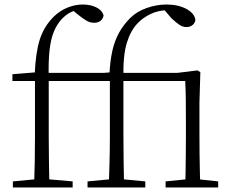

<svg xmlns="http://www.w3.org/2000/svg" viewBox="-20 -831 1033 851"><path d="M37 0V-27L154 -38H176L302 -27V0ZM131 0Q133 -56 134 -113Q135 -170 135 -226V-472H35V-502L158 -512L134 -500V-504Q138 -599 156.5 -656.5Q175 -714 218 -757Q246 -784 279.5 -797.5Q313 -811 347 -811Q381 -811 406.5 -798.5Q432 -786 439 -764Q438 -750 427 -740Q416 -730 397 -730Q380 -730 364 -739Q348 -748 326 -766L299 -788V-798H338V-789Q314 -787 294 -777Q274 -767 256 -749Q233 -725 219 -691.5Q205 -658 199.5 -607.5Q194 -557 196 -482V-226Q196 -170 197 -113Q198 -56 199 0ZM166 -472V-508H477V-472ZM368 0V-27L485 -38H508L624 -27V0ZM462 0Q464 -56 465.5 -113Q467 -170 467 -226V-472H367V-502L489 -512L465 -500Q468 -563 478.5 -608Q489 -653 508.5 -687.5Q528 -722 557 -751Q586 -780 630 -795.5Q674 -811 718 -811Q770 -811 806 -791.5Q842 -772 846 -743Q845 -730 834 -720.5Q823 -711 806 -711Q790 -711 774.5 -721.5Q759 -732 739 -751L706 -790V-797H723V-786Q681 -785 647.5 -769Q614 -753 589 -727Q558 -694 541.5 -639Q525 -584 527 -484V-226Q527 -170 528 -113Q529 -56 530 0ZM714 0V-27L823 -38H844L947 -27V0ZM801 0Q802 -24 802.5 -64.5Q803 -105 803.5 -149Q804 -193 804 -226V-285Q804 -342 803.5 -386.5Q803 -431 801 -472H497V-508H766L855 -519L868 -511L864 -377V-226Q864 -193 864.5 -149Q865 -105 866 -64.5Q867 -24 868 0Z"/></svg>

Font: Noto Serif HK ExtraLight
Style: Regular
Weight: 200
Designer: Ryoko NISHIZUKA 西塚涼子 (kana & ideographs); Frank Grießhammer (Latin, Greek & Cyrillic); Wenlong ZHANG 张文龙 (bopomofo); San
Foundry: Adobe
Version: Version 2.002-H1;hotconv 1.1.0;makeotfexe 2.6.0